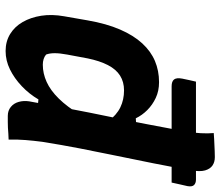

<svg xmlns="http://www.w3.org/2000/svg" viewBox="-72 -722 805 702"><g transform="rotate(90 331.0 -371.5)"><path d="M279 -685H637Q650 -685 657 -678Q664 -671 661 -654Q658 -640 654.5 -625.5Q651 -611 648 -596H296Q278 -596 271 -605Q264 -614 268 -635Q271 -649 273.5 -661Q276 -673 279 -685ZM281 -550Q313 -550 338.5 -538Q364 -526 383 -507Q402 -488 413 -465L446 -467L425 -363Q401 -395 373 -408.5Q345 -422 311 -422Q280 -422 257 -407.5Q234 -393 218.5 -363Q203 -333 194 -289L180 -214Q175 -187 175 -168.5Q175 -150 180 -137Q187 -131 196.5 -128Q206 -125 217 -125Q249 -125 280 -139Q311 -153 341 -183.5Q371 -214 400 -262L374 -106L344 -109Q324 -75 295.5 -48Q267 -21 234.5 -5Q202 11 167 11Q132 11 105 -5.5Q78 -22 61 -51.5Q44 -81 38 -119.5Q32 -158 40 -203L55 -289Q67 -358 88.5 -407.5Q110 -457 139 -488.5Q168 -520 203.5 -535Q239 -550 281 -550ZM555 -754Q573 -754 585.5 -745.5Q598 -737 603.5 -718.5Q609 -700 603 -666Q591 -597 577.5 -529Q564 -461 550 -394Q536 -327 523 -259.5Q510 -192 499 -123Q495 -92 492.5 -61.5Q490 -31 491 0Q480 0 469 1Q458 2 447.5 2.5Q437 3 426.5 3Q416 3 404 3Q385 3 371.5 -8Q358 -19 353 -37Q348 -55 351 -75Q365 -153 378.5 -224.5Q392 -296 406.5 -365.5Q421 -435 434.5 -505.5Q448 -576 462 -651Q466 -677 467.5 -702.5Q469 -728 467 -750Q478 -751 489 -751.5Q500 -752 511 -752.5Q522 -753 533 -753.5Q544 -754 555 -754Z"/></g></svg>

Font: Rec Mono Semicasual
Style: Bold Italic
Weight: 700
Italic angle: -10°
Version: Version 1.085; ttfautohint (v1.8.4.7-5d5b)